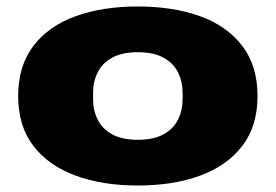

<svg xmlns="http://www.w3.org/2000/svg" viewBox="-20 -560 850 592"><path d="M405 12Q296 12 213 -18.5Q130 -49 83 -110Q36 -171 36 -264Q36 -357 83 -418.5Q130 -480 213 -510Q296 -540 405 -540Q514 -540 597 -510Q680 -480 727 -418.5Q774 -357 774 -264Q774 -171 727 -110Q680 -49 597 -18.5Q514 12 405 12ZM405 -129Q454 -129 484.5 -146Q515 -163 529 -191.5Q543 -220 543 -254V-274Q543 -308 529 -336.5Q515 -365 484.5 -382Q454 -399 405 -399Q356 -399 325.5 -382Q295 -365 281 -336.5Q267 -308 267 -274V-254Q267 -220 281 -191.5Q295 -163 325.5 -146Q356 -129 405 -129Z"/></svg>

Font: Archivo Expanded Black
Style: Regular
Weight: 900
Width: 7
Designer: Hector Gatti
Foundry: Omnibus-Type
Version: Version 2.001